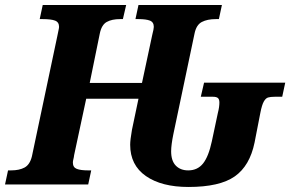

<svg xmlns="http://www.w3.org/2000/svg" viewBox="-42 -734 1155 764"><path d="M476 -158Q476 -177 483 -217L509 -341H301L253 -117Q252 -108 250 -100.5Q248 -93 248 -87Q248 -68 263.5 -62Q279 -56 309 -56H321L309 0H-22L-10 -56H2Q35 -56 56 -67.5Q77 -79 85 -112L186 -590Q188 -601 190.5 -612Q193 -623 193 -627Q193 -646 177 -652Q161 -658 128 -658H116L128 -714H460L447 -658H436Q403 -658 382.5 -646.5Q362 -635 355 -600L315 -404H523L564 -596Q570 -619 570 -627Q570 -646 554.5 -652Q539 -658 509 -658H497L509 -714H841L829 -658H817Q783 -658 761 -646.5Q739 -635 732 -600L648 -201Q639 -157 639 -132Q639 -94 657.5 -75Q676 -56 707 -56Q744 -56 766 -83.5Q788 -111 801 -172L825 -285Q831 -308 831 -326Q831 -339 825 -344Q819 -349 805 -349H757L770 -405H1093L1081 -349H1052Q1034 -349 1024.5 -346Q1015 -343 1007.5 -329.5Q1000 -316 994 -285L971 -167Q952 -74 892 -32Q832 10 708 10Q601 10 538.5 -33.5Q476 -77 476 -158Z"/></svg>

Font: Noto Serif NarrowExtraBold
Style: Italic
Weight: 800
Width: 4
Italic angle: -12°
Designer: Monotype Design Team
Foundry: Monotype Imaging Inc.
Version: Version 1.001